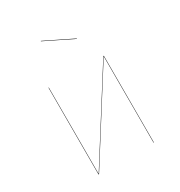

<svg xmlns="http://www.w3.org/2000/svg" viewBox="-175 -868 930 991"><g transform="rotate(-30 290.0 -373.0)"><path d="M455 0H453V-394V-515L128 0H125V-517H127V-121V-2L452 -517H455ZM379 -664 378 -662 211 -744 212 -746Z"/></g></svg>

Font: FiraGO Two
Style: Regular
Weight: 100
Designer: bBox Type
Foundry: bBox Type GmbH
Version: Version 1.001